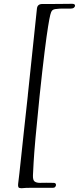

<svg xmlns="http://www.w3.org/2000/svg" viewBox="-20 -862 414 1008"><path d="M91 126Q80 126 77 121Q74 116 75 105Q78 81 82 46Q86 11 91.5 -42Q97 -95 105.5 -173Q114 -251 126 -360V-362L174 -818Q177 -841 202 -841Q220 -841 248.5 -841Q277 -841 307 -841.5Q337 -842 358 -842H359Q374 -842 374 -832Q374 -827 368.5 -822Q363 -817 353 -817Q328 -817 309.5 -817Q291 -817 277 -815Q261 -814 254.5 -807.5Q248 -801 244 -784Q240 -769 232.5 -723Q225 -677 214 -589Q203 -501 188 -359Q174 -223 166.5 -139Q159 -55 156.5 -9.5Q154 36 153 58Q152 84 162 91Q172 98 189 98Q206 98 222.5 97.5Q239 97 261 98Q274 98 274 109Q274 114 270 119Q266 124 258 124H190Q164 124 139 124Q114 124 95 126Z"/></svg>

Font: Tapestry
Style: Regular
Weight: 400
Designer: Robert E. Leuschke
Foundry: Robert E. Leuschke
Version: Version 1.010; ttfautohint (v1.8.4.7-5d5b)